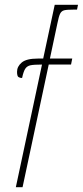

<svg xmlns="http://www.w3.org/2000/svg" viewBox="-20 -780 345 800"><path d="M155 -511Q121 -511 107 -508Q93 -505 85.5 -494Q78 -483 72 -455Q63 -455 57 -459Q51 -463 51 -481Q51 -503 70.5 -519.5Q90 -536 138 -536H160L208 -760H305L301 -740H288Q258 -740 247 -737Q236 -734 230.5 -723Q225 -712 219 -682L188 -536H281L276 -511H183L74 0H46Z"/></svg>

Font: Noto Serif CondThin
Style: Italic
Weight: 250
Width: 3
Italic angle: -12°
Designer: Monotype Design Team
Foundry: Monotype Imaging Inc.
Version: Version 1.001